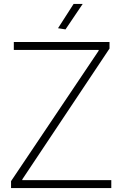

<svg xmlns="http://www.w3.org/2000/svg" viewBox="-20 -953 622 973"><path d="M36 -35 480 -696V-700H50V-740H535V-707L93 -44V-40H544V0H36ZM274 -810 353 -933H399L312 -804Z"/></svg>

Font: Encode Sans Wide
Style: Thin
Weight: 100
Designer: Pablo Impallari, Andres Torresi
Foundry: Pablo Impallari, Andres Torresi
Version: Version 1.000; ttfautohint (v1.00) -l 8 -r 50 -G 200 -x 14 -